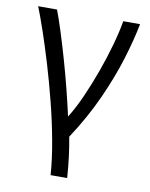

<svg xmlns="http://www.w3.org/2000/svg" viewBox="-81 -578 643 822"><g transform="rotate(10 241.0 -166.5)"><path d="M196 185Q191 115 176.5 36Q162 -43 141.5 -124Q121 -205 98.5 -280Q76 -355 55 -416.5Q34 -478 18 -518H100Q114 -481 131 -427.5Q148 -374 165.5 -313Q183 -252 198.5 -190.5Q214 -129 226 -75Q253 -118 278 -174.5Q303 -231 325 -292Q347 -353 363.5 -412Q380 -471 388 -518H461Q448 -450 421.5 -363.5Q395 -277 352 -182Q309 -87 246 9Q254 52 259.5 96Q265 140 268 185Z"/></g></svg>

Font: Ubuntu Sans
Style: Regular
Weight: 400
Designer: Dalton Maag Ltd
Foundry: Dalton Maag Ltd
Version: Version 1.006; ttfautohint (v1.8.4.7-5d5b)